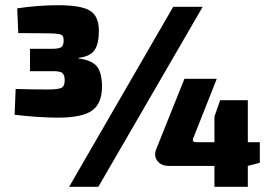

<svg xmlns="http://www.w3.org/2000/svg" viewBox="-20 -716 1042 736"><path d="M281 -494V-492Q332 -485 351 -462Q370 -439 371 -388Q372 -321 334 -293Q296 -265 203 -265Q131 -265 36 -276L40 -375Q100 -373 163 -373Q204 -373 216 -379.5Q228 -386 228 -408Q228 -428 219 -436Q210 -444 180 -443H95V-529H180Q208 -529 216 -536Q224 -543 224 -561Q224 -578 215.5 -582.5Q207 -587 176 -588Q129 -589 50 -589L46 -684Q126 -696 202 -696Q291 -696 325 -675Q359 -654 359 -599Q359 -549 343 -524.5Q327 -500 281 -494ZM757 -690 357 0H245L644 -690ZM976 -92 930 -80V0H802V-80H627Q598 -80 583 -99.5Q568 -119 580 -147L687 -414H811L720 -184Q716 -171 732 -171H802V-269L824 -332H930V-171H976Z"/></svg>

Font: Exo 2.0 Extra Bold
Style: Regular
Weight: 800
Designer: Natanael Gama
Version: Version 1.001;PS 001.001;hotconv 1.0.70;makeotf.lib2.5.58329